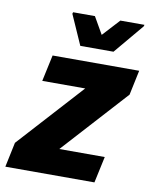

<svg xmlns="http://www.w3.org/2000/svg" viewBox="-98 -771 661 832"><g transform="rotate(10 232.5 -355.0)"><path d="M-17 0 6 -109 265 -394H76L101 -510H482L459 -401L200 -116H400L375 0ZM212 -572 154 -703 156 -710H252L295 -635L364 -710H470L468 -703L358 -572Z"/></g></svg>

Font: Saira Semi Condensed
Style: Bold Italic
Weight: 700
Width: 4
Italic angle: -12°
Designer: Hector Gatti with collaboration of the Omnibus-Type team
Foundry: Omnibus-Type
Version: Version 1.001; ttfautohint (v1.8)